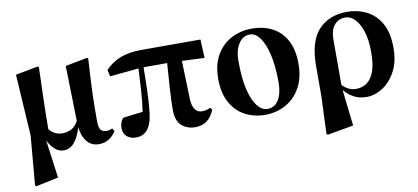

<svg xmlns="http://www.w3.org/2000/svg" viewBox="-71 -809 2781 1276"><g transform="rotate(-10 1319.5 -171.5)"><path d="M305.2 17.1Q272 17.1 245.8 -6.8Q219.7 -30.8 201.2 -66.9L235.8 188L84 220.2L76.2 213.9L105 -119.1L79.1 -533.2L231 -562L237.8 -555.2Q234.4 -448.2 232.2 -373.8Q230 -299.3 229 -244.1Q228 -189 228 -139.2Q263.7 -96.2 315.9 -96.2Q347.7 -96.2 375.7 -109.9Q403.8 -123.5 423.8 -161.1L415 -533.2L564 -562L570.8 -555.2Q563 -434.1 559.8 -353.8Q556.6 -273.4 556.4 -221.7Q556.2 -169.9 556.2 -134.8Q556.2 -90.8 569.3 -75.9Q582.5 -61 607.9 -61Q620.1 -61 629.4 -63.7Q638.7 -66.4 647 -70.8L659.2 -50.8Q639.6 -19.5 610.8 -1.2Q582 17.1 543.9 17.1Q493.7 17.1 463.6 -18.8Q433.6 -54.7 425.8 -117.2Q408.2 -55.7 378.4 -19.3Q348.6 17.1 305.2 17.1Z M1192.9 17.1Q1138.2 17.1 1101.6 -15.6Q1064.9 -48.3 1064.9 -122.1Q1064.9 -186.5 1070.6 -269.5Q1076.2 -352.5 1082 -435.1H922.9Q922.4 -370.6 920.4 -296.6Q918.5 -222.7 913.1 -164.1Q907.7 -74.7 878.9 -29.3Q850.1 16.1 793 16.1Q756.8 16.1 732.4 -4.2Q708 -24.4 708 -61Q708 -79.6 713.6 -96.9Q719.2 -114.3 731.9 -127.9Q765.1 -132.3 797.4 -136.2Q829.6 -140.1 865.2 -144Q875.5 -213.9 880.4 -290.8Q885.3 -367.7 888.2 -433.1L693.8 -414.1L683.1 -459Q729.5 -506.3 787.6 -528.6Q845.7 -550.8 929.2 -550.8H1327.1L1333 -425.8L1181.2 -432.1L1189 -175.8Q1191.4 -124 1209.2 -101.6Q1227.1 -79.1 1253.9 -79.1Q1272.9 -79.1 1285.4 -82.8Q1297.9 -86.4 1312 -92.8L1323.2 -78.1Q1286.1 17.1 1192.9 17.1Z M1665 17.1Q1590.3 17.1 1529.8 -15.1Q1469.2 -47.4 1433.6 -111.8Q1397.9 -176.3 1397.9 -272.9Q1397.9 -367.2 1435.1 -431.6Q1472.2 -496.1 1534.9 -529.5Q1597.7 -563 1674.8 -563Q1753.9 -563 1813.7 -531.5Q1873.5 -500 1907.2 -437Q1940.9 -374 1940.9 -279.8Q1940.9 -183.6 1903.3 -117.4Q1865.7 -51.3 1803 -17.1Q1740.2 17.1 1665 17.1ZM1686 -19Q1736.3 -19 1762.7 -63.5Q1789.1 -107.9 1789.1 -179.2Q1789.1 -290.5 1771 -368.2Q1752.9 -445.8 1722.7 -486.3Q1692.4 -526.9 1655.8 -526.9Q1608.4 -526.9 1579.6 -482.4Q1550.8 -438 1550.8 -366.2Q1550.8 -247.6 1569.8 -170.7Q1588.9 -93.8 1619.6 -56.4Q1650.4 -19 1686 -19Z M2043 212.9 2053.2 -44.9V-242.2Q2053.2 -410.2 2124.8 -486.6Q2196.3 -563 2317.9 -563Q2387.2 -563 2447 -533.9Q2506.8 -504.9 2543.9 -441.2Q2581.1 -377.4 2581.1 -272.9Q2581.1 -181.6 2546.6 -116.7Q2512.2 -51.8 2458.5 -17.3Q2404.8 17.1 2348.1 17.1Q2299.8 17.1 2262.5 -3.4Q2225.1 -23.9 2199.2 -57.1L2227.1 188L2052.2 219.2ZM2197.3 -90.8Q2214.4 -72.3 2238 -60.1Q2261.7 -47.9 2291 -47.9Q2330.6 -47.9 2362.1 -69.6Q2393.6 -91.3 2411.9 -140.1Q2430.2 -189 2430.2 -271Q2430.2 -356 2411.1 -413.1Q2392.1 -470.2 2362.8 -499Q2333.5 -527.8 2302.2 -527.8Q2252.4 -527.8 2225.1 -494.1Q2197.8 -460.4 2197.3 -401.9Z"/></g></svg>

Font: Source Han Serif TW Heavy
Style: Regular
Weight: 900
Designer: Ryoko NISHIZUKA Ë•øÂ°öÊ∂ºÂ≠ê (kana & ideographs); Frank Grie√ühammer (Latin, Greek & Cyrillic); Wenlong ZHANG Âº†ÊñáÈæô 
Foundry: Adobe
Version: Version 2.003;hotconv 1.1.1;makeotfexe 2.6.0